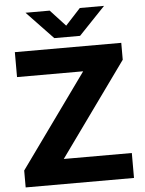

<svg xmlns="http://www.w3.org/2000/svg" viewBox="-62 -998 788 1047"><g transform="rotate(-5 332.0 -474.5)"><path d="M256 -136.5H628.5V0H35.5V-92.5L403 -603.5H41V-740H623.5V-647.5ZM415 -949H547.5L403 -797.5H262L117.5 -949H250L332.5 -859.5Z"/></g></svg>

Font: Encode Sans Semi Expanded
Style: Bold
Weight: 700
Width: 6
Designer: Multiple Designers
Foundry: Impallari Type
Version: Version 2.000